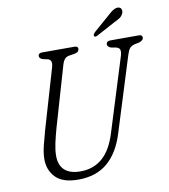

<svg xmlns="http://www.w3.org/2000/svg" viewBox="-94 -948 919 1042"><g transform="rotate(-10 365.5 -427.0)"><path d="M471.5 -205 597 -607.5Q603 -627 600.2 -639.2Q597.5 -651.5 580.5 -656L552.5 -661Q532.5 -668.5 532.5 -681.5Q532.5 -700 557 -700H713.5Q731 -700 731 -685Q731 -668 704.5 -661L681.5 -656.5Q663 -651.5 654.2 -641Q645.5 -630.5 638 -607L510 -197.5Q478 -92.5 415 -39.2Q352 14 253.5 14Q167 14 128 -27.5Q89 -69 90.5 -130Q91 -162.5 101 -202.8Q111 -243 122.5 -283.5L219 -613Q229.5 -651 203 -658L176.5 -663.5Q157.5 -670 157.5 -684Q158.5 -700 179 -700H357Q377 -700 376.5 -685.5Q376.5 -678 371.5 -672Q366.5 -666 353 -662.5L318.5 -657Q303 -653.5 294.8 -643.2Q286.5 -633 282 -617L185 -283.5Q173 -241 165 -204.5Q157 -168 156.5 -138Q155 -85 184.2 -56.5Q213.5 -28 273 -28Q344.5 -28 394 -70.8Q443.5 -113.5 471.5 -205ZM570.5 -837Q608.5 -873.5 631.5 -867.5Q643 -864.5 645.8 -853Q648.5 -841.5 642.5 -830Q635 -816.5 623.8 -809.5Q612.5 -802.5 595 -794L488 -736.5Q476 -731 472 -739Q470 -743.5 473 -748.5Q476 -753.5 480.5 -758.5Z"/></g></svg>

Font: Fraunces 144pt SuperSoft Light
Style: Italic
Weight: 300
Italic angle: -16°
Version: Version 1.000;[b76b70a41]